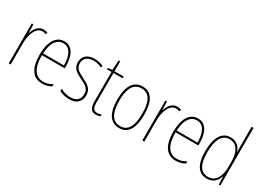

<svg xmlns="http://www.w3.org/2000/svg" viewBox="-23 -1472 2990 2194"><g transform="rotate(30 1472.5 -375.0)"><path d="M229 -535C157 -535 121 -470 104 -414H102L98 -527H77V0H103V-283C103 -394 145 -510 229 -510C248 -510 264 -505 277 -500L285 -524C268 -532 248 -535 229 -535Z M505 -537C388 -537 333 -423 333 -263C333 -97 390 10 521 10C569 10 607 -2 642 -22V-51C599 -26 564 -15 521 -15C413 -15 358 -106 359 -271H660V-298C660 -424 619 -537 505 -537ZM505 -512C596 -512 636 -417 635 -295H360C368 -440 422 -512 505 -512Z M1028 -126C1028 -218 966 -245 893 -282C824 -318 780 -342 780 -407C780 -476 829 -512 903 -512C942 -512 983 -502 1010 -486L1022 -509C991 -526 949 -537 904 -537C805 -537 754 -482 754 -408C754 -324 812 -294 887 -256C955 -223 1001 -200 1001 -128C1001 -57 962 -16 877 -16C829 -16 783 -30 747 -53V-22C774 -6 821 10 877 10C978 10 1028 -44 1028 -126Z M1233 -14C1182 -14 1169 -49 1169 -119V-503H1290V-527H1169V-657H1148L1141 -528L1084 -522V-503H1143V-120C1143 -37 1161 10 1232 10C1256 10 1272 5 1288 -1V-26C1274 -19 1254 -14 1233 -14Z M1712 -264C1712 -428 1664 -537 1537 -537C1419 -537 1358 -440 1358 -265C1358 -88 1418 10 1537 10C1655 10 1712 -87 1712 -264ZM1384 -265C1384 -423 1433 -512 1537 -512C1647 -512 1686 -413 1686 -265C1686 -102 1640 -15 1536 -15C1432 -15 1384 -107 1384 -265Z M1992 -535C1920 -535 1884 -470 1867 -414H1865L1861 -527H1840V0H1866V-283C1866 -394 1908 -510 1992 -510C2011 -510 2027 -505 2040 -500L2048 -524C2031 -532 2011 -535 1992 -535Z M2268 -537C2151 -537 2096 -423 2096 -263C2096 -97 2153 10 2284 10C2332 10 2370 -2 2405 -22V-51C2362 -26 2327 -15 2284 -15C2176 -15 2121 -106 2122 -271H2423V-298C2423 -424 2382 -537 2268 -537ZM2268 -512C2359 -512 2399 -417 2398 -295H2123C2131 -440 2185 -512 2268 -512Z M2694 10C2783 10 2827 -50 2843 -108H2845L2848 0H2869V-760H2843V-511C2843 -483 2844 -456 2845 -425H2843C2829 -481 2781 -537 2700 -537C2587 -537 2523 -439 2523 -255C2523 -82 2580 10 2694 10ZM2696 -15C2594 -15 2550 -101 2550 -255C2550 -425 2603 -512 2700 -512C2792 -512 2843 -430 2843 -300V-234C2843 -100 2795 -15 2696 -15Z"/></g></svg>

Font: Noto Sans Hebrew Condensed Thin
Style: Regular
Weight: 100
Width: 3
Designer: Monotype Design Team
Foundry: Monotype Imaging Inc.
Version: Version 2.004